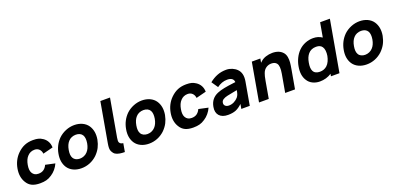

<svg xmlns="http://www.w3.org/2000/svg" viewBox="5 -1697 5421 2642"><g transform="rotate(-20 2715.0 -375.5)"><path d="M458.5 -353Q453.5 -395.5 428 -420Q402 -446 360.5 -446Q297 -446 255 -399Q216.5 -358 203 -281Q189.5 -205 213.5 -164.5Q240.5 -116.5 303 -116.5Q351 -116.5 382.5 -140.5Q398 -153 408.5 -167Q419 -181 428 -201L567.5 -171Q549 -128.5 518.8 -92.5Q488.5 -56.5 451 -32.5Q409.5 -4.5 371.5 5Q333 15.5 279 15.5Q208 15.5 161.2 -6.5Q114.5 -28.5 85.5 -77Q32.5 -162.5 53 -281Q74 -402.5 157.5 -484.5Q206.5 -532.5 261.5 -555.2Q316.5 -578 386.5 -578Q434 -578 464 -570Q494 -562.5 527 -540.5Q563 -516.5 584 -478.5Q605 -440.5 606 -390.5Z M685.5 -78Q631 -161.5 653 -281Q674 -401 757.5 -484.5Q804 -528.5 865.5 -553.5Q926.5 -578 989.5 -578Q1021 -578 1050.5 -572Q1080 -566 1105.8 -554Q1131.5 -542 1152.5 -524.5Q1173.5 -507 1188.5 -484.5Q1243.5 -401 1223 -281Q1211.5 -221 1186.5 -172Q1161.5 -123 1116.5 -78Q1068.5 -32.5 1009 -8.5Q949.5 15.5 884.5 15.5Q853 15.5 823.5 9.5Q794 3.5 768.2 -8.5Q742.5 -20.5 721.5 -38Q700.5 -55.5 685.5 -78ZM1061.5 -399Q1048 -422 1023.2 -434Q998.5 -446 965.5 -446Q933.5 -446 904.2 -434Q875 -422 855 -399Q816.5 -358 803 -281Q789.5 -205 813.5 -164.5Q826 -141.5 851.5 -129Q877 -116.5 908.5 -116.5Q940 -116.5 969.5 -129Q999 -141.5 1020 -164.5Q1059.5 -206 1073 -281Q1085.5 -357.5 1061.5 -399Z M1442.5 -765.5H1584L1492.5 -247L1486.5 -213.5Q1477.5 -163 1486 -146Q1499 -117 1539.5 -113.5H1541L1519.5 9.5Q1498 9.5 1479.8 8Q1461.5 6.5 1446.5 4Q1406 -3 1383 -18.5Q1360 -34 1343.5 -66.5Q1333 -88.5 1333 -116Q1333 -143.5 1340 -183.5Z M1675.5 -78Q1621 -161.5 1643 -281Q1664 -401 1747.5 -484.5Q1794 -528.5 1855.5 -553.5Q1916.5 -578 1979.5 -578Q2011 -578 2040.5 -572Q2070 -566 2095.8 -554Q2121.5 -542 2142.5 -524.5Q2163.5 -507 2178.5 -484.5Q2233.5 -401 2213 -281Q2201.5 -221 2176.5 -172Q2151.5 -123 2106.5 -78Q2058.5 -32.5 1999 -8.5Q1939.5 15.5 1874.5 15.5Q1843 15.5 1813.5 9.5Q1784 3.5 1758.2 -8.5Q1732.5 -20.5 1711.5 -38Q1690.5 -55.5 1675.5 -78ZM2051.5 -399Q2038 -422 2013.2 -434Q1988.5 -446 1955.5 -446Q1923.5 -446 1894.2 -434Q1865 -422 1845 -399Q1806.5 -358 1793 -281Q1779.5 -205 1803.5 -164.5Q1816 -141.5 1841.5 -129Q1867 -116.5 1898.5 -116.5Q1930 -116.5 1959.5 -129Q1989 -141.5 2010 -164.5Q2049.5 -206 2063 -281Q2075.5 -357.5 2051.5 -399Z M2701.5 -353Q2696.5 -395.5 2671 -420Q2645 -446 2603.5 -446Q2540 -446 2498 -399Q2459.5 -358 2446 -281Q2432.5 -205 2456.5 -164.5Q2483.5 -116.5 2546 -116.5Q2594 -116.5 2625.5 -140.5Q2641 -153 2651.5 -167Q2662 -181 2671 -201L2810.5 -171Q2792 -128.5 2761.8 -92.5Q2731.5 -56.5 2694 -32.5Q2652.5 -4.5 2614.5 5Q2576 15.5 2522 15.5Q2451 15.5 2404.2 -6.5Q2357.5 -28.5 2328.5 -77Q2275.5 -162.5 2296 -281Q2317 -402.5 2400.5 -484.5Q2449.5 -532.5 2504.5 -555.2Q2559.5 -578 2629.5 -578Q2677 -578 2707 -570Q2737 -562.5 2770 -540.5Q2806 -516.5 2827 -478.5Q2848 -440.5 2849 -390.5Z M3228 0 3240.5 -68.5Q3190 -21 3143.5 -2.5Q3096 15.5 3031 15.5Q2945.5 15.5 2903.5 -31.5Q2862 -79 2877 -158.5Q2897.5 -275 3004 -320Q3048 -338.5 3107.5 -350Q3167 -361.5 3245.5 -371L3277 -375Q3275.5 -408 3251.8 -426.5Q3228 -445 3181 -445Q3140.5 -445 3102.5 -431Q3064.5 -417 3031 -391.5L2966.5 -485.5Q3022 -530.5 3082.5 -554.2Q3143 -578 3215.5 -578Q3238 -578 3259.5 -573.5Q3281 -569 3300.8 -560.8Q3320.5 -552.5 3337.8 -541.2Q3355 -530 3368.5 -516.5Q3432 -454.5 3411 -335.5L3352 0ZM3258 -264.5Q3232.5 -259.5 3196 -252.5Q3159.5 -245.5 3111 -235.5Q3072.5 -227 3047.5 -211Q3022.5 -195 3018.5 -168.5Q3013 -139 3032.5 -120.5Q3051.5 -102 3086 -102Q3125.5 -102 3160.8 -119.8Q3196 -137.5 3221.5 -166.5Q3229.5 -176.5 3235.2 -186.8Q3241 -197 3245 -208.8Q3249 -220.5 3252 -234.2Q3255 -248 3258 -264.5Z M4062.5 -272 4014.5 0H3870.5L3917.5 -265.5Q3936.5 -373.5 3906 -413.5Q3882 -446 3828 -446Q3787 -446 3753 -424Q3716 -400 3699 -352Q3686.5 -323 3673 -245L3630 0H3487.5L3586.5 -562.5H3711.5L3701 -504L3710.5 -512.5Q3746 -548 3794 -563.5Q3842 -579 3890.5 -579Q3992.5 -579 4044.5 -517.5Q4067 -490.5 4074 -450.5Q4080.5 -411.5 4077 -371Q4075 -351 4071.5 -326.5Q4068 -302 4062.5 -272Z M4798 -750 4665.5 0H4540.5L4547 -34.5Q4471.5 15.5 4375 15.5Q4319 15.5 4271 -8Q4224.5 -31 4198 -74Q4145.5 -154.5 4168.5 -281Q4179 -341 4205 -394.5Q4231 -448 4270.5 -488.5Q4314 -532.5 4370.5 -555.2Q4427 -578 4487.5 -578Q4561 -578 4617.5 -539.5L4655 -750ZM4590.5 -281Q4597 -321.5 4593.2 -355.5Q4589.5 -389.5 4574 -412.5Q4548 -452 4486.5 -452Q4412 -452 4369.5 -402Q4331.5 -358 4318.5 -281Q4304 -201.5 4325 -160.5Q4337.5 -134.5 4363 -122.5Q4388.5 -110.5 4420.5 -110.5Q4484.5 -110.5 4527 -150Q4551 -172.5 4567 -207Q4583 -241.5 4590.5 -281Z M4862.5 -78Q4808 -161.5 4830 -281Q4851 -401 4934.5 -484.5Q4981 -528.5 5042.5 -553.5Q5103.5 -578 5166.5 -578Q5198 -578 5227.5 -572Q5257 -566 5282.8 -554Q5308.5 -542 5329.5 -524.5Q5350.5 -507 5365.5 -484.5Q5420.5 -401 5400 -281Q5388.5 -221 5363.5 -172Q5338.5 -123 5293.5 -78Q5245.5 -32.5 5186 -8.5Q5126.5 15.5 5061.5 15.5Q5030 15.5 5000.5 9.5Q4971 3.5 4945.2 -8.5Q4919.5 -20.5 4898.5 -38Q4877.5 -55.5 4862.5 -78ZM5238.5 -399Q5225 -422 5200.2 -434Q5175.5 -446 5142.5 -446Q5110.5 -446 5081.2 -434Q5052 -422 5032 -399Q4993.5 -358 4980 -281Q4966.5 -205 4990.5 -164.5Q5003 -141.5 5028.5 -129Q5054 -116.5 5085.5 -116.5Q5117 -116.5 5146.5 -129Q5176 -141.5 5197 -164.5Q5236.5 -206 5250 -281Q5262.5 -357.5 5238.5 -399Z"/></g></svg>

Font: Russisch Sans ExtraBold
Style: Italic
Weight: 800
Width: 4
Italic angle: -10°
Designer: Michael Sharanda (font) & Cristiano Sobral (main changes)
Foundry: Michael Sharanda
Version: Version 2.00;September 8, 2020;FontCreator 13.0.0.2681 64-bi